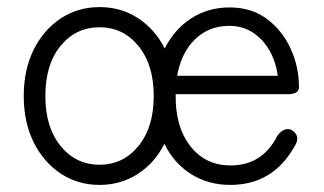

<svg xmlns="http://www.w3.org/2000/svg" viewBox="-20 -511 916 542"><path d="M261 11Q200 11 151.5 -21Q103 -53 75 -109.5Q47 -166 47 -240Q47 -314 75 -370.5Q103 -427 151.5 -459Q200 -491 261 -491Q322 -491 370 -459.5Q418 -428 445 -374Q472 -428 519.5 -459Q567 -490 628 -490Q690 -490 733.5 -457.5Q777 -425 800.5 -373.5Q824 -322 824 -265Q824 -245 791 -245H476Q474 -155 516.5 -99.5Q559 -44 631 -44Q721 -44 763 -128Q784 -155 805 -143Q830 -126 811 -97Q750 11 630 11Q568 11 519.5 -19.5Q471 -50 444 -105Q417 -51 369 -20Q321 11 261 11ZM261 -46Q328 -46 371 -99Q414 -152 414 -240Q414 -328 371 -381Q328 -434 261 -434Q194 -434 151 -381.5Q108 -329 108 -240Q108 -152 151 -99Q194 -46 261 -46ZM480 -297H764Q759 -336 741 -368Q723 -400 694 -419Q665 -438 627 -438Q570 -438 531 -400.5Q492 -363 480 -297Z"/></svg>

Font: Zen Maru Gothic
Style: Regular
Weight: 400
Designer: Yoshimichi Ohira
Foundry: Positype
Version: Version 1.002